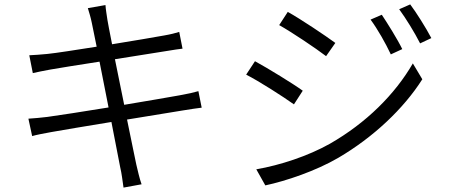

<svg xmlns="http://www.w3.org/2000/svg" viewBox="-20 -810 2040 872"><path d="M881 -396C861 -390 834 -384 795 -377C744 -368 647 -351 544 -334L502 -541L741 -579C767 -583 795 -588 809 -589L794 -665C778 -660 755 -654 726 -649C682 -641 588 -625 489 -609C478 -667 469 -709 468 -719C465 -741 460 -768 459 -787L379 -773C385 -753 392 -731 397 -706C399 -695 408 -654 419 -598C324 -583 235 -569 195 -565C163 -562 137 -560 113 -559L129 -478C150 -483 176 -488 208 -494C247 -501 336 -515 432 -530L473 -322C357 -303 246 -286 195 -279C169 -276 132 -272 109 -271L126 -192C147 -198 174 -203 212 -210C261 -219 371 -237 486 -256C506 -154 522 -71 526 -50C533 -21 536 9 541 42L623 27C613 -1 606 -34 599 -63C594 -84 578 -167 557 -267L808 -308C846 -314 876 -319 896 -321Z M1714 -743 1663 -721C1696 -676 1731 -614 1755 -563L1807 -587C1784 -634 1738 -707 1714 -743ZM1843 -790 1793 -768C1825 -724 1862 -664 1888 -613L1939 -637C1915 -683 1869 -756 1843 -790ZM1287 -756 1248 -696C1305 -664 1414 -591 1461 -555L1503 -615C1461 -646 1345 -724 1287 -756ZM1144 -41 1185 32C1279 12 1415 -34 1516 -93C1675 -186 1813 -316 1898 -450L1855 -522C1774 -382 1644 -252 1478 -157C1378 -101 1253 -60 1144 -41ZM1138 -532 1098 -471C1157 -441 1266 -371 1315 -336L1355 -398C1314 -428 1195 -501 1138 -532Z"/></svg>

Font: Noto Sans CJK JP DemiLight
Style: Regular
Weight: 350
Designer: Ryoko NISHIZUKA (kana & ideographs); Paul D. Hunt (Latin, Greek & Cyrillic); Wenlong ZHANG (bopomofo); Sandoll Communica
Foundry: Adobe Systems Incorporated
Version: Version 1.004;PS 1.004;hotconv 1.0.82;makeotf.lib2.5.63406